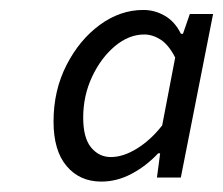

<svg xmlns="http://www.w3.org/2000/svg" viewBox="-20 -744 439 378"><path d="M179.4 -386.5Q137 -386.5 111.2 -417Q85.4 -447.4 85.4 -504.8Q85.4 -565.9 110.9 -615.8Q136.4 -665.7 176.6 -695.1Q216.7 -724.4 262.1 -724.4Q285 -724.4 304.9 -712.7Q324.7 -701.1 336.2 -677.4H340.2L353.7 -716.4H399.5L336 -394.5H289L295.3 -442.1H291.3Q267.8 -417 239 -401.8Q210.3 -386.5 179.4 -386.5ZM198.3 -434.8Q222.4 -434.8 249.6 -451.5Q276.8 -468.3 299.3 -497.1L324.9 -630.7Q312 -655.9 296.2 -666Q280.4 -676.1 263.8 -676.1Q233.8 -676.1 206.2 -653.1Q178.7 -630 161.2 -592.7Q143.8 -555.4 143.8 -512.4Q143.8 -472.6 159.3 -453.7Q174.9 -434.8 198.3 -434.8Z"/></svg>

Font: Source Sans Variable
Style: Italic
Weight: 200
Italic angle: -11°
Designer: Paul D. Hunt
Foundry: Adobe Systems Incorporated
Version: Version 3.006;hotconv 1.0.111;makeotfexe 2.5.65597